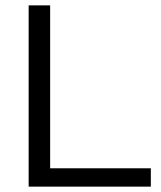

<svg xmlns="http://www.w3.org/2000/svg" viewBox="-20 -695 598 715"><path d="M86.7 0V-675H166.7V-68.3H541.7V0Z"/></svg>

Font: Funnel Display Light
Style: Regular
Weight: 300
Designer: NORD ID, Kristian Moeller
Foundry: Dicotype
Version: Version 1.000